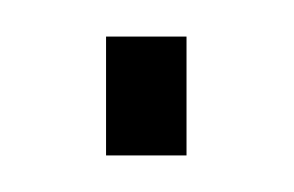

<svg xmlns="http://www.w3.org/2000/svg" viewBox="-20 -352 161 105"><path d="M38 -267V-332H82V-267Z"/></svg>

Font: Saira UltraCondensed Thin
Style: Regular
Weight: 250
Width: 1
Designer: Hector Gatti with collaboration of the Omnibus-Type team
Foundry: Omnibus-Type
Version: Version 1.101